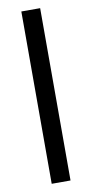

<svg xmlns="http://www.w3.org/2000/svg" viewBox="-87 -797 399 834"><g transform="rotate(-10 112.0 -380.0)"><path d="M154 0V-760H71V0Z"/></g></svg>

Font: Noto Sans Sinhala Condensed
Style: Regular
Weight: 400
Width: 3
Designer: Jelle Bosma - Monotype Design Team
Foundry: Monotype Imaging Inc.
Version: Version 2.006